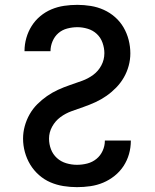

<svg xmlns="http://www.w3.org/2000/svg" viewBox="-20 -763 640 791"><path d="M297 8Q269 8 241 3.5Q213 -1 187.5 -12Q162 -23 140.5 -42Q119 -61 104.5 -85Q90 -109 82.5 -136.5Q75 -164 75 -192Q75 -218 82 -243.5Q89 -269 102 -292Q115 -315 133.5 -333.5Q152 -352 173.5 -367Q195 -382 219 -393Q243 -404 268 -412.5Q293 -421 318 -430Q343 -439 364 -454.5Q385 -470 397.5 -493.5Q410 -517 410 -544Q410 -565 402.5 -586.5Q395 -608 379 -623Q363 -638 341.5 -644.5Q320 -651 299 -651Q278 -651 257 -645.5Q236 -640 220.5 -626.5Q205 -613 196.5 -593Q188 -573 188 -552Q188 -552 188 -552Q188 -552 188 -552H81Q81 -552 81 -552.5Q81 -553 81 -553Q81 -580 88.5 -606.5Q96 -633 110.5 -656Q125 -679 146 -696.5Q167 -714 192 -724.5Q217 -735 244 -739Q271 -743 299 -743Q326 -743 354 -738.5Q382 -734 407.5 -722.5Q433 -711 454 -692.5Q475 -674 489 -650Q503 -626 510 -598.5Q517 -571 517 -543Q517 -517 510 -491.5Q503 -466 490 -443.5Q477 -421 458.5 -402Q440 -383 418.5 -368Q397 -353 373 -342Q349 -331 324.5 -322.5Q300 -314 275 -305Q250 -296 229 -280.5Q208 -265 195 -241.5Q182 -218 182 -192Q182 -169 190 -148Q198 -127 214.5 -112Q231 -97 253 -90.5Q275 -84 297 -84Q319 -84 340 -89.5Q361 -95 377.5 -108.5Q394 -122 403 -142Q412 -162 412 -183Q412 -184 412 -184Q412 -184 412 -184H519Q519 -184 519 -183.5Q519 -183 519 -183Q519 -155 511.5 -128.5Q504 -102 489 -79Q474 -56 452 -38.5Q430 -21 405 -10.5Q380 0 352.5 4Q325 8 297 8Z"/></svg>

Font: Iosevka Custom SmBdEx
Style: Regular
Weight: 600
Width: 7
Monospace: yes
Designer: Belleve Invis
Foundry: Belleve Invis
Version: Version 11.2.4; ttfautohint (v1.8.4)